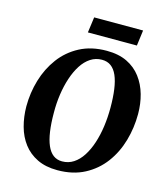

<svg xmlns="http://www.w3.org/2000/svg" viewBox="-133 -1029 998 1143"><g transform="rotate(15 366.0 -458.0)"><path d="M327.5 10Q255 10 202.8 -15.5Q150.5 -41 117 -85.2Q83.5 -129.5 67.8 -187.2Q52 -245 51.5 -309.5Q51.5 -393.5 75 -472.5Q98.5 -551.5 145.5 -614.8Q192.5 -678 263.5 -715.5Q334.5 -753 429.5 -753Q502.5 -753 554.8 -727.8Q607 -702.5 640.5 -658Q674 -613.5 690 -556.8Q706 -500 706 -437Q706 -352 683 -272Q660 -192 612.8 -128.5Q565.5 -65 494.2 -27.5Q423 10 327.5 10ZM341 -48Q380 -48 411.5 -68.5Q443 -89 466.8 -126Q490.5 -163 506.2 -211.2Q522 -259.5 529.8 -315.5Q537.5 -371.5 537.5 -430.5Q537.5 -495 530.5 -544.2Q523.5 -593.5 509 -626.8Q494.5 -660 471.5 -677Q448.5 -694 415.5 -694Q377 -694 345.5 -673.5Q314 -653 290.5 -616.5Q267 -580 251 -532Q235 -484 227 -429Q219 -374 219.5 -316Q219.5 -250.5 226.8 -200.5Q234 -150.5 248.8 -116.5Q263.5 -82.5 286.5 -65.2Q309.5 -48 341 -48ZM304.5 -925.5H606L593.5 -829.5H291.5Z"/></g></svg>

Font: Merriweather 20pt ExtraBold
Style: Italic
Weight: 800
Italic angle: -7.8°
Version: Version 2.101